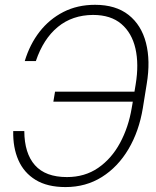

<svg xmlns="http://www.w3.org/2000/svg" viewBox="-20 -757 640 787"><path d="M34.2 -219.7H79.6Q80.1 -128.4 123.3 -79.8Q166.5 -31.2 254.4 -31.2Q327.6 -31.2 382.3 -68.8Q437 -106.4 471.9 -170.9Q506.8 -235.4 520 -314.9L524.4 -340.3H198.7L205.6 -381.3H531.2L536.1 -411.1Q549.8 -493.7 535.2 -557.9Q520.5 -622.1 477.3 -658.9Q434.1 -695.8 361.3 -695.8Q276.4 -695.3 217 -646.5Q157.7 -597.7 127 -506.8H81.5Q102.1 -575.2 142.3 -627Q182.6 -678.7 240 -708Q297.4 -737.3 369.6 -737.3Q454.6 -737.3 507.1 -695.8Q559.6 -654.3 578.4 -581.1Q597.2 -507.8 581.5 -413.6L565.4 -313.5Q549.8 -218.8 506.6 -145.8Q463.4 -72.8 397.7 -31.5Q332 9.8 248.5 9.8Q174.3 9.8 126.2 -19.5Q78.1 -48.8 55.4 -100.6Q32.7 -152.3 34.2 -219.7Z"/></svg>

Font: Inter Display Extra Light
Style: Italic
Weight: 200
Italic angle: -9.39999°
Designer: Rasmus Andersson
Foundry: rsms
Version: Version 4.000;git-4fc901f